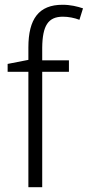

<svg xmlns="http://www.w3.org/2000/svg" viewBox="-20 -785 368 805"><path d="M269 -484V-532H157V-585C158 -678 182 -715 244 -715C267 -715 292 -710 313 -702L328 -750C304 -758 276 -765 242 -765C143 -765 99 -706 99 -586V-534L12 -517V-484H99V0H157V-484Z"/></svg>

Font: Noto Sans Bengali SemiCondensed Light
Style: Regular
Weight: 300
Width: 4
Designer: Joana Ranito - Universal Thirst; Jelle Bosma - Monotype Design Team
Foundry: Universal Thirst ehf.
Version: Version 3.000